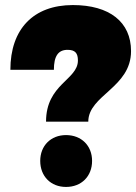

<svg xmlns="http://www.w3.org/2000/svg" viewBox="-20 -731 538 759"><path d="M21 -455H193C193 -509 210 -534 247 -534C277 -534 288 -521 288 -492C288 -415 162 -399 162 -250H329C329 -355 498 -384 498 -529C498 -644 413 -711 268 -711C112 -711 21 -616 21 -455ZM241 -197C181 -197 139 -155 139 -95C139 -34 181 8 241 8C302 8 344 -34 344 -95C344 -155 302 -197 241 -197Z"/></svg>

Font: Montserrat arm Black
Style: Regular
Weight: 900
Designer: Julieta Ulanovsky
Foundry: Julieta Ulanovsky
Version: Version 6.000;PS 006.000;hotconv 1.0.88;makeotf.lib2.5.64775